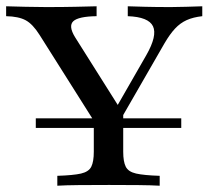

<svg xmlns="http://www.w3.org/2000/svg" viewBox="-30 -591 664 611"><path d="M83.9 -183.9V-214.5H546.8V-183.9ZM297.6 -160.5 96 -479.8Q74.2 -514.5 51.6 -526.6Q29 -538.7 -10.5 -539.5V-571Q19.4 -570.2 51.6 -569.4Q83.9 -568.5 116.9 -568.5Q170.2 -568.5 210.1 -569.4Q250 -570.2 277.4 -571V-539.5Q219.4 -538.7 203.2 -523.4Q187.1 -508.1 208.9 -472.6L354.8 -241.1L329 -229.8L435.5 -415.3Q471 -477.4 456.9 -507.3Q442.7 -537.1 376.6 -539.5V-571Q397.6 -570.2 432.3 -569.4Q466.9 -568.5 513.7 -568.5Q539.5 -568.5 562.5 -569.4Q585.5 -570.2 613.7 -571V-539.5Q584.7 -536.3 564.1 -527Q543.5 -517.7 527 -500Q510.5 -482.3 493.5 -453.2L325 -160.5ZM152.4 0V-31.5Q203.2 -33.1 227.8 -38.7Q252.4 -44.4 260.5 -60.5Q268.5 -76.6 268.5 -108.1V-250.8L323.4 -193.5L362.1 -254.8V-108.1Q362.1 -76.6 370.2 -60.5Q378.2 -44.4 403.2 -38.7Q428.2 -33.1 478.2 -31.5V0Q452.4 -1.6 409.3 -2Q366.1 -2.4 316.9 -2.4Q263.7 -2.4 221 -2Q178.2 -1.6 152.4 0Z"/></svg>

Font: Playfair 12pt Medium
Style: Regular
Weight: 500
Designer: Claus Eggers Sørensen
Foundry: Claus Eggers Sørensen
Version: Version 2.000;gftools[0.9.28]